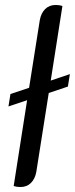

<svg xmlns="http://www.w3.org/2000/svg" viewBox="-20 -746 301 772"><path d="M253 -398 176 -372 126 -55Q121 -27 104.5 -10.5Q88 6 62 6Q47 6 35 2L89 -343L14 -318L22 -368L97 -393L140 -665Q145 -693 161.5 -709.5Q178 -726 204 -726Q219 -726 231 -722L184 -422L261 -448Z"/></svg>

Font: Thasadith
Style: Bold Italic
Weight: 700
Italic angle: -9°
Designer: Cadson Demak Co.,Ltd.
Foundry: Cadson Demak Co.,Ltd.
Version: Version 1.000; ttfautohint (v1.6)